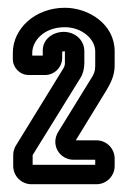

<svg xmlns="http://www.w3.org/2000/svg" viewBox="-20 -716 327 494"><path d="M144 -634C117 -634 90 -616 90 -586V-573H63V-580C63 -610 92 -646 147 -646C190 -646 225 -616 225 -584V-547C225 -533 222 -525 212 -510L130 -377C109 -343 134 -305 169 -305H225V-292H64V-315V-317L186 -514C194 -526 197 -541 197 -554V-584C197 -615 171 -634 144 -634ZM228 -355H175L254 -484C264 -501 275 -521 275 -547V-584C275 -654 208 -696 147 -696C70 -696 13 -642 13 -580V-564C13 -542 31 -523 54 -523H96C120 -523 140 -543 140 -567V-583C140 -583 142 -584 144 -584H147V-554C147 -549 146 -545 143 -540L20 -340C17 -334 14 -327 14 -317V-289C14 -263 35 -242 61 -242H228C254 -242 275 -263 275 -289V-308C275 -334 254 -355 228 -355Z"/></svg>

Font: DIN Rundschrift
Style: MittelKont
Weight: 400
Version: Version 1.027